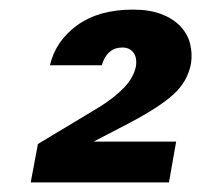

<svg xmlns="http://www.w3.org/2000/svg" viewBox="-20 -732 419 400"><path d="M84 -596Q96 -647 141 -679.5Q186 -712 257 -712Q292 -712 316.5 -702.5Q341 -693 356 -677Q371 -661 376 -641Q381 -621 378 -600Q371 -562 341 -535Q311 -508 250 -476L175 -437H347L332 -352H44L59 -432L187 -509Q219 -529 238.5 -549.5Q258 -570 263 -593Q266 -612 258 -622.5Q250 -633 235 -633Q203 -633 192 -596H84Z"/></svg>

Font: SVN-Poppins SemiBold
Style: Italic
Weight: 600
Italic angle: -10°
Designer: Ninad Kale (Devanagari), Jonny Pinhorn (Latin)
Foundry: Indian Type Foundry
Version: Version 3.002 2017; ttfautohint (v1.8.3)